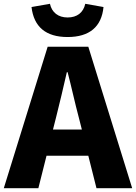

<svg xmlns="http://www.w3.org/2000/svg" viewBox="-28 -991 716 1011"><path d="M328 -796C443 -796 507 -850 517 -954L421 -971C411 -925 378 -899 328 -899C279 -899 245 -925 235 -971L138 -954C150 -850 213 -796 328 -796ZM-8 0H174L217 -171H437L480 0H668L437 -745H223ZM251 -309 267 -372C286 -446 306 -533 324 -611H328C348 -535 367 -446 387 -372L403 -309Z"/></svg>

Font: ChiuKong Gothic MN Heavy
Style: Regular
Weight: 900
Designer: Ryoko NISHIZUKA 西塚涼子 (kana, bopomofo & ideographs); Paul D. Hunt (Latin, Greek & Cyrillic); Sandoll Communications 산돌커뮤니
Foundry: Adobe
Version: Version 1.300